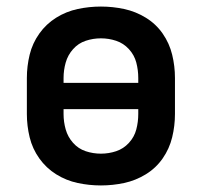

<svg xmlns="http://www.w3.org/2000/svg" viewBox="-20 -558 616 586"><path d="M288 8Q324 8 359 0.5Q394 -7 425 -26Q456 -45 476.5 -74.5Q497 -104 505.5 -139Q514 -174 514 -210V-320Q514 -356 505.5 -391Q497 -426 476.5 -455.5Q456 -485 425 -504Q394 -523 359 -530.5Q324 -538 288 -538Q252 -538 217 -530.5Q182 -523 151.5 -504Q121 -485 100 -455.5Q79 -426 70.5 -391Q62 -356 62 -320V-210Q62 -174 70.5 -139Q79 -104 100 -74.5Q121 -45 151.5 -26Q182 -7 217 0.5Q252 8 288 8ZM288 -89Q264 -89 241.5 -96.5Q219 -104 203 -122Q187 -140 180.5 -163Q174 -186 174 -210V-225H402V-210Q402 -186 396 -163Q390 -140 373.5 -122Q357 -104 334.5 -96.5Q312 -89 288 -89ZM402 -305H174V-320Q174 -344 180.5 -367Q187 -390 203 -408Q219 -426 241.5 -433.5Q264 -441 288 -441Q312 -441 334.5 -433.5Q357 -426 373.5 -408Q390 -390 396 -367Q402 -344 402 -320Z"/></svg>

Font: Iosevka Sparkle Semibold
Style: Regular
Weight: 600
Designer: Belleve Invis
Foundry: Belleve Invis
Version: Version 4.5.0; ttfautohint (v1.8.3)